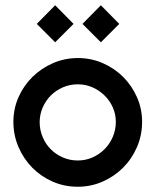

<svg xmlns="http://www.w3.org/2000/svg" viewBox="-20 -701 590 731"><path d="M434 -610 364 -540 294 -610 364 -681ZM260 -610 190 -540 120 -610 190 -681ZM421 -237Q421 -266 409.5 -292Q398 -318 378 -337.5Q358 -357 332 -368.5Q306 -380 276 -380Q246 -380 219.5 -368.5Q193 -357 173.5 -337.5Q154 -318 142.5 -291.5Q131 -265 131 -236Q131 -206 142.5 -179Q154 -152 173.5 -132.5Q193 -113 219.5 -101.5Q246 -90 276 -90Q306 -90 332 -101.5Q358 -113 378 -133Q398 -153 409.5 -180Q421 -207 421 -237ZM521 -237Q521 -186 501.5 -141Q482 -96 448.5 -62.5Q415 -29 370.5 -9.5Q326 10 276 10Q225 10 180.5 -9.5Q136 -29 103 -62.5Q70 -96 50.5 -141Q31 -186 31 -237Q31 -287 50.5 -331Q70 -375 103.5 -408Q137 -441 181.5 -460.5Q226 -480 277 -480Q327 -480 371.5 -460.5Q416 -441 449 -408Q482 -375 501.5 -331Q521 -287 521 -237Z"/></svg>

Font: Railway
Style: Regular
Weight: 400
Version: 1.000